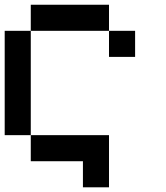

<svg xmlns="http://www.w3.org/2000/svg" viewBox="-20 -798 707 818"><path d="M444.4 -555.6V-666.7H555.6V-555.6ZM444.4 -222.2V0H333.3V-111.1H111.1V-222.2ZM0 -222.2V-666.7H111.1V-222.2ZM111.1 -666.7V-777.8H444.4V-666.7Z"/></svg>

Font: Pixeloid Sans
Style: Regular
Weight: 400
Designer: GGBotNet
Foundry: GGBotNet
Version: 0.5